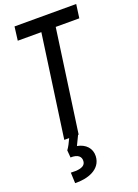

<svg xmlns="http://www.w3.org/2000/svg" viewBox="-198 -857 899 1255"><g transform="rotate(-20 251.5 -229.0)"><path d="M226 30 326 -683H490L503 -778H74L62 -683H226L126 30H160C150 53 133 86 121 101L125 152C176 150 198 172 196 202C194 248 134 248 93 246L96 320C180 323 279 293 283 200C285 146 249 107 190 96C201 74 213 50 222 30Z"/></g></svg>

Font: Smiley Sans Oblique
Style: Regular
Weight: 400
Italic angle: -8°
Designer: oooooohmygosh, Nagisa Chen, Janine Sui, Heda Shi, Jian Li
Foundry: atelierAnchor
Version: Version 2.0.1